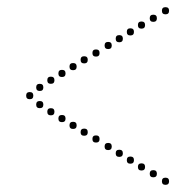

<svg xmlns="http://www.w3.org/2000/svg" viewBox="-20 -526 545 536"><path d="M63 -249Q53 -249 53 -259Q53 -269 63 -269Q73 -269 73 -259Q73 -249 63 -249ZM282 -389Q272 -389 272 -399Q272 -409 282 -409Q292 -409 292 -399Q292 -389 282 -389ZM248 -368Q238 -368 238 -378Q238 -388 248 -388Q258 -388 258 -378Q258 -368 248 -368ZM215 -349Q205 -349 205 -359Q205 -369 215 -369Q225 -369 225 -359Q225 -349 215 -349ZM184 -330Q174 -330 174 -340Q174 -350 184 -350Q194 -350 194 -340Q194 -330 184 -330ZM153 -311Q143 -311 143 -321Q143 -331 153 -331Q163 -331 163 -321Q163 -311 153 -311ZM122 -292Q112 -292 112 -302Q112 -312 122 -312Q132 -312 132 -302Q132 -292 122 -292ZM91 -272Q81 -272 81 -282Q81 -292 91 -292Q101 -292 101 -282Q101 -272 91 -272ZM442 -486Q432 -486 432 -496Q432 -506 442 -506Q452 -506 452 -496Q452 -486 442 -486ZM408 -465Q398 -465 398 -475Q398 -485 408 -485Q418 -485 418 -475Q418 -465 408 -465ZM375 -446Q365 -446 365 -456Q365 -466 375 -466Q385 -466 385 -456Q385 -446 375 -446ZM344 -427Q334 -427 334 -437Q334 -447 344 -447Q354 -447 354 -437Q354 -427 344 -427ZM313 -408Q303 -408 303 -418Q303 -428 313 -428Q323 -428 323 -418Q323 -408 313 -408ZM282 -127Q292 -127 292 -117Q292 -107 282 -107Q272 -107 272 -117Q272 -127 282 -127ZM248 -148Q258 -148 258 -138Q258 -128 248 -128Q238 -128 238 -138Q238 -148 248 -148ZM215 -167Q225 -167 225 -157Q225 -147 215 -147Q205 -147 205 -157Q205 -167 215 -167ZM184 -186Q194 -186 194 -176Q194 -166 184 -166Q174 -166 174 -176Q174 -186 184 -186ZM153 -205Q163 -205 163 -195Q163 -185 153 -185Q143 -185 143 -195Q143 -205 153 -205ZM122 -224Q132 -224 132 -214Q132 -204 122 -204Q112 -204 112 -214Q112 -224 122 -224ZM91 -244Q101 -244 101 -234Q101 -224 91 -224Q81 -224 81 -234Q81 -244 91 -244ZM442 -30Q452 -30 452 -20Q452 -10 442 -10Q432 -10 432 -20Q432 -30 442 -30ZM408 -51Q418 -51 418 -41Q418 -31 408 -31Q398 -31 398 -41Q398 -51 408 -51ZM375 -70Q385 -70 385 -60Q385 -50 375 -50Q365 -50 365 -60Q365 -70 375 -70ZM344 -89Q354 -89 354 -79Q354 -69 344 -69Q334 -69 334 -79Q334 -89 344 -89ZM313 -108Q323 -108 323 -98Q323 -88 313 -88Q303 -88 303 -98Q303 -108 313 -108Z"/></svg>

Font: Raleway Dots 
Style: Regular
Weight: 400
Version: Version 1.000